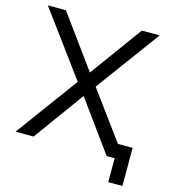

<svg xmlns="http://www.w3.org/2000/svg" viewBox="-122 -811 944 1046"><g transform="rotate(15 350.0 -287.5)"><path d="M585 135V0H540L334 -284L128 0H26L283 -350L18 -710H120L334 -416L548 -710H649L384 -350L582 -80H665V135Z"/></g></svg>

Font: Raleway Medium
Style: Regular
Weight: 500
Designer: Matt McInerney, Pablo Impallari, Rodrigo Fuenzalida
Foundry: Matt McInerney, Pablo Impallari, Rodrigo Fuenzalida
Version: Version 4.026